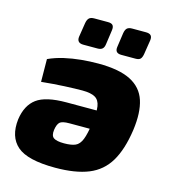

<svg xmlns="http://www.w3.org/2000/svg" viewBox="-108 -798 801 898"><g transform="rotate(15 292.5 -349.0)"><path d="M241 12Q107 12 56.5 -32Q6 -76 16 -162Q26 -232 70 -264.5Q114 -297 214 -297H485L472 -206H252Q217 -206 206 -195.5Q195 -185 191 -158Q187 -129 201.5 -119Q216 -109 252 -109Q287 -109 306.5 -117.5Q326 -126 337 -153.5Q348 -181 355 -234Q363 -287 358.5 -316.5Q354 -346 333.5 -358Q313 -370 271 -370Q239 -370 186 -367.5Q133 -365 74 -359L73 -469Q108 -485 147.5 -494Q187 -503 228.5 -507Q270 -511 311 -511Q412 -511 468 -482.5Q524 -454 542.5 -397Q561 -340 549 -253Q535 -156 500 -97.5Q465 -39 402 -13.5Q339 12 241 12ZM304 -710Q321 -710 327.5 -702.5Q334 -695 332 -679L322 -608Q320 -592 312 -585Q304 -578 289 -578H220Q188 -578 191 -608L202 -678Q205 -695 213 -702.5Q221 -710 238 -710ZM488 -710Q505 -710 512 -702.5Q519 -695 517 -679L506 -609Q503 -592 496 -585Q489 -578 473 -578H404Q372 -578 376 -608L386 -678Q389 -696 397 -703Q405 -710 421 -710Z"/></g></svg>

Font: Exo 2 ExtraBold
Style: Italic
Weight: 800
Italic angle: -8°
Designer: Natanael Gama
Foundry: Natanael Gama
Version: Version 2.010